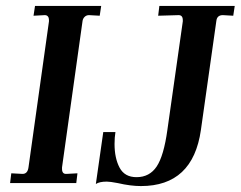

<svg xmlns="http://www.w3.org/2000/svg" viewBox="-20 -617 811 647"><path d="M56 -31Q73 -31 76 -53L145 -545V-550Q145 -557 141.5 -561.5Q138 -566 131 -566L93 -564L98 -597H321L316 -564L280 -566Q271 -566 265 -560Q259 -554 258 -545L189 -53V-48Q189 -30 204 -31L241 -33L237 0H14L18 -33ZM377 0Q351 -5 340 -5Q315 -5 303 3L328 -172H369Q366 -154 366 -132Q366 -84 383 -52Q400 -20 440 -20Q484 -20 508 -56Q532 -92 544 -179L596 -545V-549Q596 -566 582 -566L513 -564L517 -597H771L766 -564L731 -566Q711 -566 709 -546L657 -179Q630 10 455 10Q420 10 377 0Z"/></svg>

Font: Unna Medium
Style: Italic
Weight: 500
Italic angle: -8.05°
Designer: Jorge de Buen Unna
Foundry: Omnibus-Type
Version: Version 2.008